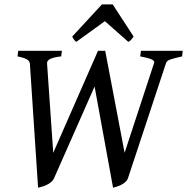

<svg xmlns="http://www.w3.org/2000/svg" viewBox="-20 -849 861 884"><path d="M818.4 -589.4Q786.1 -582 767.3 -576.2Q748.5 -570.3 744.6 -559.1L569.3 -28.8Q565.4 -18.1 556.6 -10.5Q547.9 -2.9 537.6 2.2Q527.3 7.3 517.1 10.5Q506.8 13.7 500.5 15.1L415.5 -450.7L229 -28.8Q224.1 -17.6 214.6 -10Q205.1 -2.4 194.1 2.7Q183.1 7.8 172.6 10.7Q162.1 13.7 155.3 15.1L117.7 -555.2Q116.7 -567.4 104.5 -575.2Q92.3 -583 60.5 -589.4L64 -615.2H265.1L261.7 -589.4Q239.7 -586.9 226.8 -583.3Q213.9 -579.6 207 -575.2Q200.2 -570.8 198.2 -565.7Q196.3 -560.5 196.8 -555.2L225.1 -145.5L431.2 -615.2H464.4L553.7 -145.5L689.5 -559.1Q691.4 -564.9 687.3 -569.3Q683.1 -573.7 674.3 -577.1Q665.5 -580.6 653.1 -583.5Q640.6 -586.4 625.5 -589.4L628.9 -615.2H821.3ZM595.2 -680.7Q588.4 -670.9 583.5 -665.5Q578.6 -660.2 570.8 -656.2L462.9 -751.5L331.1 -656.2Q326.7 -659.2 322 -665Q317.4 -670.9 312.5 -680.7L449.2 -828.6H499Z"/></svg>

Font: Gentium Book Basic
Style: Italic
Weight: 400
Italic angle: -8°
Designer: J. Victor Gaultney and Annie Olsen
Foundry: SIL International
Version: Version 1.102; 2013; Maintenance release